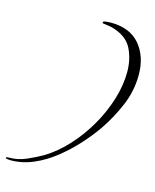

<svg xmlns="http://www.w3.org/2000/svg" viewBox="-198 -704 705 872"><g transform="rotate(15 155.0 -268.0)"><path d="M-65 93Q-66 93 -77 92Q-88 91 -88 87Q-88 84 -80 83.5Q-72 83 -71 83Q-32 83 7 66Q46 49 79 30Q133 -3 181 -55Q229 -107 265.5 -170Q302 -233 323 -300.5Q344 -368 344 -431Q344 -490 321 -537.5Q298 -585 238 -605Q225 -610 211 -612Q197 -614 183 -616Q178 -616 178 -620Q178 -626 191.5 -627.5Q205 -629 213 -629Q305 -629 351.5 -573.5Q398 -518 398 -432Q398 -357 368.5 -287Q339 -217 297 -156Q268 -114 228.5 -70.5Q189 -27 142 10.5Q95 48 42.5 70.5Q-10 93 -65 93Z"/></g></svg>

Font: Moon Dance
Style: Regular
Weight: 400
Designer: Robert E. Leuschke
Foundry: Robert E. Leuschke
Version: Version 1.010; ttfautohint (v1.8.3)